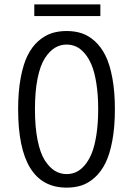

<svg xmlns="http://www.w3.org/2000/svg" viewBox="-20 -848 610 879"><path d="M137 -828H439.5V-774.5H137ZM285 11Q63 11 63 -348Q63 -429 74.8 -491.8Q86.5 -554.5 106.5 -594.5Q126.5 -634.5 155.5 -660Q184.5 -685.5 216 -695.8Q247.5 -706 285 -706Q322.5 -706 353.8 -695.8Q385 -685.5 413.8 -659.8Q442.5 -634 462.5 -594.2Q482.5 -554.5 494.2 -491.8Q506 -429 506 -348Q506 -266.5 494.2 -203.8Q482.5 -141 462.5 -101Q442.5 -61 413.8 -35.2Q385 -9.5 353.8 0.8Q322.5 11 285 11ZM285 -51Q307.5 -51 327.5 -59.8Q347.5 -68.5 366.5 -90Q385.5 -111.5 399.2 -144.5Q413 -177.5 421.2 -229.8Q429.5 -282 429.5 -348Q429.5 -414 421.2 -466Q413 -518 399.2 -550.8Q385.5 -583.5 366.5 -605Q347.5 -626.5 327.5 -635.2Q307.5 -644 285 -644Q256 -644 231.5 -629.2Q207 -614.5 185.8 -582Q164.5 -549.5 152.2 -489.8Q140 -430 140 -348Q140 -266 152.2 -205.8Q164.5 -145.5 185.8 -113Q207 -80.5 231.5 -65.8Q256 -51 285 -51Z"/></svg>

Font: League Mono Narrow Light
Style: Regular
Weight: 300
Width: 3
Designer: Tyler Finck
Foundry: The League of Moveable Type / Tyler Finck
Version: Version 2.210